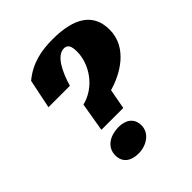

<svg xmlns="http://www.w3.org/2000/svg" viewBox="-191 -801 931 931"><g transform="rotate(-45 274.5 -335.5)"><path d="M346 -304C429 -327 549 -392 549 -516C549 -625 472 -679 320 -679C248 -679 172 -667 104 -610L73 -460H220C242 -535 278 -609 328 -609C354 -609 362 -588 362 -553C362 -468 300 -373 202 -349L177 -201H327ZM137 -65C137 -16 173 8 223 8C277 8 330 -24 330 -79C330 -128 294 -152 246 -152C191 -152 137 -125 137 -65Z"/></g></svg>

Font: Racing Sans One
Style: Regular
Weight: 400
Designer: Pablo Impallari, Rodrigo Fuenzalida
Foundry: Pablo Impallari, Rodrigo Fuenzalida
Version: Version 1.001